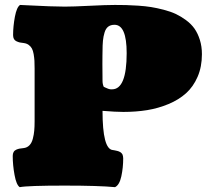

<svg xmlns="http://www.w3.org/2000/svg" viewBox="-20 -754 861 780"><path d="M401.4 -401.4Q404.3 -399.9 408.2 -398.2Q412.1 -396.5 413.8 -395.8Q415.5 -395 418 -394Q420.4 -393.1 421.4 -392.8Q422.4 -392.6 424.1 -392.1Q425.8 -391.6 427.5 -391.4Q429.2 -391.1 430.9 -391.1Q432.6 -391.1 435.1 -391.1Q494.6 -391.1 494.6 -538.1Q494.6 -653.3 445.3 -653.3Q429.7 -653.3 419.7 -645.8Q409.7 -638.2 404.8 -622.1Q399.9 -606 398.2 -588.6Q396.5 -571.3 396.5 -544.9Q396.5 -543 396.2 -528.1Q396 -513.2 396 -494.1Q396 -456.5 396.5 -426.3Q396.5 -412.1 401.4 -401.4ZM61.5 -733.9Q66.4 -733.9 104.2 -731.9Q142.1 -730 179.9 -728.5Q217.8 -727.1 243.2 -727.1Q276.4 -727.1 344 -730.5Q411.6 -733.9 446.8 -733.9Q472.7 -733.9 491.9 -733.4Q511.2 -732.9 541.3 -731Q571.3 -729 594 -725.3Q616.7 -721.7 645 -714.4Q673.3 -707 694.1 -697.3Q714.8 -687.5 735.8 -672.1Q756.8 -656.7 770.3 -637.5Q783.7 -618.2 792 -591.8Q800.3 -565.4 800.3 -533.7Q800.3 -482.4 782.7 -441.9Q765.1 -401.4 735.6 -375Q706.1 -348.6 664.6 -331.3Q623 -314 577.9 -306.6Q532.7 -299.3 481 -299.3Q450.2 -299.3 396.5 -303.7Q396.5 -148.4 438 -144.5Q439 -144.5 443.8 -143.6Q448.7 -142.6 450 -142.3Q451.2 -142.1 455.6 -141.1Q460 -140.1 461.4 -139.4Q462.9 -138.7 466.3 -137.2Q469.7 -135.7 471.2 -134.3Q472.7 -132.8 474.9 -130.4Q477.1 -127.9 478 -125.2Q479 -122.6 479.7 -118.9Q480.5 -115.2 480.5 -110.8Q480.5 -72.8 472.9 -37.6Q465.3 -2.4 447.3 6.3Q381.3 0 242.7 0Q94.2 0 60.1 6.3Q46.4 -2.9 39.1 -43.2Q31.7 -83.5 31.7 -120.6Q31.7 -129.9 35.2 -136.2Q38.6 -142.6 45.7 -145.8Q52.7 -148.9 58.6 -150.1Q64.5 -151.4 75.2 -152.3Q89.8 -153.8 99.4 -163.6Q108.9 -173.3 113.3 -190.2Q117.7 -207 119.1 -223.1Q120.6 -239.3 120.6 -261.2V-475.6Q120.6 -494.6 119.9 -507.3Q119.1 -520 116.7 -534.2Q114.3 -548.3 109.6 -556.9Q105 -565.4 96.7 -571.5Q88.4 -577.6 76.7 -579.1Q66.4 -580.1 60.3 -581.5Q54.2 -583 47.1 -586.2Q40 -589.4 36.6 -595.7Q33.2 -602.1 33.2 -611.3Q33.2 -647 40.5 -686Q47.9 -725.1 61.5 -733.9Z"/></svg>

Font: Coustard Black
Style: Regular
Weight: 900
Foundry: vernon adams
Version: Version 1.001;